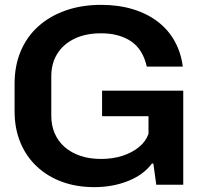

<svg xmlns="http://www.w3.org/2000/svg" viewBox="-20 -760 823 790"><path d="M368 10Q295 10 235 -12Q175 -34 131 -75.5Q87 -117 63.5 -174.5Q40 -232 40 -302V-415Q40 -490 65.5 -550Q91 -610 138 -652Q185 -694 250.5 -717Q316 -740 396 -740Q468 -740 527 -722Q586 -704 629.5 -670.5Q673 -637 699 -590Q725 -543 732 -486H584Q576 -521 560.5 -546.5Q545 -572 521.5 -588.5Q498 -605 466.5 -614Q435 -623 396 -623Q332 -623 286 -600.5Q240 -578 215.5 -538.5Q191 -499 191 -446V-284Q191 -244 205 -211.5Q219 -179 245.5 -155.5Q272 -132 310 -119Q348 -106 396 -106Q444 -106 484 -119Q524 -132 552 -155Q580 -178 591 -209V-282H400V-387H734V0H623L611 -87H605Q571 -41 507.5 -15.5Q444 10 368 10Z"/></svg>

Font: Hubot Sans Condensed ExtraLight SemiBold
Style: Regular
Weight: 600
Version: Version 2.000